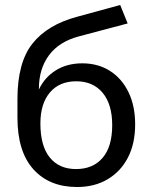

<svg xmlns="http://www.w3.org/2000/svg" viewBox="-20 -741 611 770"><path d="M289 9Q178 9 114 -62Q50 -133 50 -269V-344Q50 -490 110 -566Q170 -642 290 -674L462 -721L492 -647L296 -595Q217 -574 176.5 -519.5Q136 -465 136 -385V-382Q159 -431 204 -459Q249 -487 310 -487Q373 -487 420.5 -457Q468 -427 495 -372Q522 -317 522 -242Q522 -165 493 -109Q464 -53 411.5 -22Q359 9 289 9ZM285 -63Q353 -63 391.5 -108Q430 -153 430 -239Q430 -323 391.5 -369Q353 -415 286 -415Q218 -415 180 -370Q142 -325 142 -246Q142 -156 179.5 -109.5Q217 -63 285 -63Z"/></svg>

Font: Nunito Sans Medium
Style: Regular
Weight: 500
Designer: Vernon Adams
Foundry: Vernon Adams
Version: Version 3.101; ttfautohint (v1.8.4.7-5d5b);gftools[0.9.27]